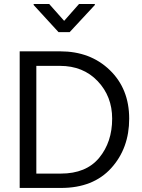

<svg xmlns="http://www.w3.org/2000/svg" viewBox="-20 -927 701 947"><path d="M159.2 -70.8V-602.1H275.9Q390.1 -602.1 461.7 -526.9Q533.2 -451.7 533.2 -341.8Q533.2 -226.1 469 -148.4Q404.8 -70.8 279.8 -70.8ZM77.1 -673.8V0H280.8Q439.9 0 528.6 -97.9Q617.2 -195.8 617.2 -341.8Q617.2 -488.8 521.5 -581.3Q425.8 -673.8 276.9 -673.8ZM296.4 -824.2 222.7 -907.2H146V-902.3L268.6 -768.6H323.7L447.8 -902.3V-907.2H369.6Z"/></svg>

Font: FAU Chimera
Style: Regular
Weight: 400
Version: Version 1.002;hotconv 1.0.117;makeotfexe 2.5.65602